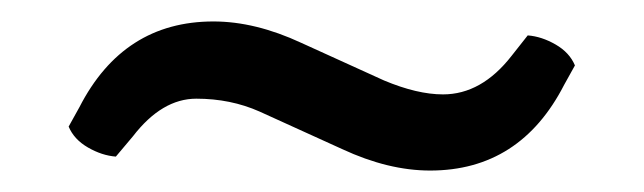

<svg xmlns="http://www.w3.org/2000/svg" viewBox="-20 -380 600 179"><path d="M261 -340 338 -305Q369 -292 393 -292Q429 -292 457 -328L472 -347Q485 -346 498 -338.5Q511 -331 516 -319L506 -301Q465 -221 381 -221Q342 -221 299 -241L222 -276Q195 -288 163 -288Q131 -288 104 -253L88 -234Q75 -235 62 -242.5Q49 -250 44 -262L54 -280Q95 -360 179 -360Q218 -360 261 -340Z"/></svg>

Font: Signika
Style: Light
Weight: 300
Designer: Anna Giedrys
Foundry: Anna Giedrys
Version: Version 1.001